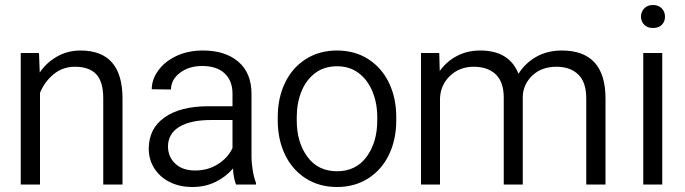

<svg xmlns="http://www.w3.org/2000/svg" viewBox="-20 -738 2740 768"><path d="M63 -526H136L139 -448Q166 -488 208.5 -512Q251 -536 302 -536Q470 -536 470 -344V0H393V-344Q393 -412 364.5 -441.5Q336 -471 280 -471Q231 -471 195 -441.5Q159 -412 140 -367V0H63Z M789 -474Q735 -474 699.5 -446.5Q664 -419 664 -380L587 -381Q587 -420 613 -456Q639 -492 685.5 -514Q732 -536 792 -536Q881 -536 933.5 -491Q986 -446 986 -362V-113Q986 -86 991 -56Q996 -26 1004 -7V0H924Q914 -26 912 -64Q884 -31 842.5 -10.5Q801 10 750 10Q698 10 658.5 -10Q619 -30 597 -65Q575 -100 575 -143Q575 -224 638.5 -268.5Q702 -313 813 -313H910V-363Q910 -415 878.5 -444.5Q847 -474 789 -474ZM910 -146V-258H825Q742 -258 697 -230.5Q652 -203 652 -152Q652 -111 681 -83.5Q710 -56 760 -56Q812 -56 852 -81.5Q892 -107 910 -146Z M1328 -536Q1399 -536 1453 -501.5Q1507 -467 1536 -406.5Q1565 -346 1565 -270V-256Q1565 -180 1536 -119.5Q1507 -59 1453 -24.5Q1399 10 1328 10Q1257 10 1203 -24.5Q1149 -59 1120 -119.5Q1091 -180 1091 -256V-270Q1091 -346 1120 -406.5Q1149 -467 1203 -501.5Q1257 -536 1328 -536ZM1328 -53Q1404 -53 1446.5 -111Q1489 -169 1489 -256V-270Q1489 -325 1470 -371.5Q1451 -418 1415 -445.5Q1379 -473 1328 -473Q1277 -473 1240.5 -445.5Q1204 -418 1185.5 -371.5Q1167 -325 1167 -270V-256Q1167 -169 1209.5 -111Q1252 -53 1328 -53Z M1664 -526H1737L1739 -454Q1766 -492 1807.5 -514Q1849 -536 1901 -536Q2017 -536 2054 -443Q2081 -486 2125.5 -511Q2170 -536 2227 -536Q2402 -536 2402 -344V0H2325V-345Q2325 -409 2293 -440Q2261 -471 2206 -471Q2146 -471 2109 -435.5Q2072 -400 2071 -350V0H1995V-347Q1995 -410 1963 -440.5Q1931 -471 1875 -471Q1819 -471 1781 -435.5Q1743 -400 1740 -346V0H1664Z M2592 -718Q2614 -718 2627 -704.5Q2640 -691 2640 -671Q2640 -652 2627.5 -639Q2615 -626 2592 -626Q2570 -626 2557 -639Q2544 -652 2544 -671Q2544 -691 2557 -704.5Q2570 -718 2592 -718ZM2553 -526H2629V0H2553Z"/></svg>

Font: Freesentation 4 Regular
Style: Regular
Weight: 400
Designer: glyphs from Roboto by Christian Robertson / Hangul glyphs from Noto Sans CJK(Source Han Sans) by Jang Soo-young and Kang
Foundry: PT&
Version: Version 2.001